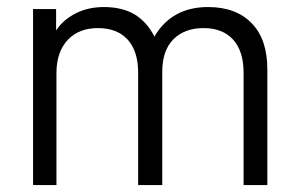

<svg xmlns="http://www.w3.org/2000/svg" viewBox="-20 -533 864 553"><path d="M75.2 -506.8H141.6V-445.3Q162.1 -476.6 199.2 -495.1Q234.4 -512.7 279.3 -512.7Q332 -512.7 368.2 -491.2Q403.3 -469.7 424.8 -427.7Q474.6 -512.7 579.1 -512.7Q660.2 -512.7 705.1 -465.8Q750 -419.9 750 -333V0H681.6V-323.2Q681.6 -385.7 651.4 -418.9Q621.1 -452.1 566.4 -452.1Q510.7 -452.1 478.5 -418.9Q447.3 -386.7 447.3 -326.2V0H377.9V-323.2Q377.9 -385.7 347.7 -418.9Q317.4 -452.1 261.7 -452.1Q208 -452.1 175.8 -418.9Q142.6 -383.8 142.6 -323.2V0H75.2Z"/></svg>

Font: Altinn-DIN
Style: Regular
Weight: 400
Designer: Charles Nix
Foundry: Altinn
Version: Version 2.00